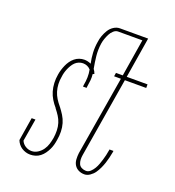

<svg xmlns="http://www.w3.org/2000/svg" viewBox="-135 -841 869 955"><g transform="rotate(20 300.0 -363.5)"><path d="M418 8Q401 8 387 1Q373 -6 365 -19Q357 -32 356 -49Q355 -66 357 -82L427 -501H391L394 -520H430L462 -717H334Q321 -717 310 -707Q299 -697 292.5 -684Q286 -671 281.5 -658Q277 -645 275 -632Q270 -598 273.5 -565Q277 -532 283 -501Q287 -496 290 -490Q293 -484 295 -478L287 -475Q289 -459 287.5 -442.5Q286 -426 283 -409L282 -400H263L264 -409Q268 -430 268.5 -450.5Q269 -471 265 -491Q257 -500 246.5 -504.5Q236 -509 224 -509Q213 -509 202 -504.5Q191 -500 183 -492Q175 -484 169 -474Q163 -464 158.5 -453.5Q154 -443 151 -432Q148 -421 147 -411Q143 -390 144 -370Q145 -350 150.5 -332Q156 -314 166 -298Q176 -282 188 -268V-267H189Q202 -250 213 -232.5Q224 -215 230 -194.5Q236 -174 236.5 -151.5Q237 -129 233 -107Q231 -93 227.5 -80Q224 -67 218 -54.5Q212 -42 203.5 -30Q195 -18 183.5 -9Q172 0 158.5 4Q145 8 131 8Q119 8 107.5 4.5Q96 1 86 -5.5Q76 -12 68.5 -21.5Q61 -31 57 -42L77 -165H97L77 -46Q84 -30 99 -20.5Q114 -11 132 -11Q149 -11 164.5 -21Q180 -31 190 -45.5Q200 -60 205 -76.5Q210 -93 213 -110Q216 -130 215.5 -150Q215 -170 209.5 -188Q204 -206 194 -221.5Q184 -237 172 -252V-253Q158 -269 147 -287Q136 -305 130 -325.5Q124 -346 123 -368.5Q122 -391 126 -414Q128 -427 132 -440Q136 -453 141.5 -465.5Q147 -478 155 -489.5Q163 -501 174 -510Q185 -519 198 -523.5Q211 -528 224 -528Q233 -528 242 -526Q251 -524 260 -520Q254 -547 252.5 -576Q251 -605 256 -634Q258 -651 264 -667.5Q270 -684 279.5 -699.5Q289 -715 304.5 -725Q320 -735 337 -735H486L451 -520H561V-501H448L378 -79Q376 -67 376.5 -55Q377 -43 381.5 -32.5Q386 -22 397 -16.5Q408 -11 420 -11Q433 -11 443.5 -21Q454 -31 461 -43Q468 -55 472.5 -67.5Q477 -80 481 -93Q485 -106 488 -119Q491 -132 493 -145L494 -151H515L514 -144Q511 -128 507.5 -113Q504 -98 499 -83Q494 -68 487 -53Q480 -38 471 -25Q462 -12 447.5 -2Q433 8 418 8Z"/></g></svg>

Font: Iosevka HT Thin Extended
Style: Italic
Weight: 100
Width: 7
Italic angle: -9°
Monospace: yes
Designer: Belleve Invis
Foundry: Belleve Invis
Version: Version 32.3.0; ttfautohint (v1.8.4)